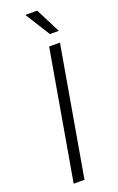

<svg xmlns="http://www.w3.org/2000/svg" viewBox="-173 -950 609 994"><g transform="rotate(-20 131.5 -453.5)"><path d="M177.2 -906.7H111.8L197.8 -770H246.6ZM231.4 -710.9H171.9L48.3 0H107.9Z"/></g></svg>

Font: Roboto Light
Style: Italic
Weight: 300
Italic angle: -12°
Designer: Google
Version: Version 2.137; 2017